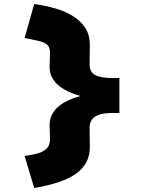

<svg xmlns="http://www.w3.org/2000/svg" viewBox="-20 -730 728 960"><path d="M151 210 103 50Q139 45 168 37Q197 29 214 12Q231 -5 230 -38L228 -102Q227 -161 276.5 -201Q326 -241 432 -261V-238Q326 -260 276.5 -299.5Q227 -339 228 -398L230 -462Q231 -494 215 -507Q199 -520 170.5 -526Q142 -532 103 -540L151 -710Q209 -702 259.5 -687Q310 -672 348 -647.5Q386 -623 407.5 -588.5Q429 -554 429 -507L428 -412Q427 -369 456 -354.5Q485 -340 539 -340H577V-165H537Q483 -165 455 -146.5Q427 -128 428 -88L429 7Q429 88 362 137Q295 186 151 210Z"/></svg>

Font: Lexend Peta Black
Style: Regular
Weight: 900
Version: Version 1.007